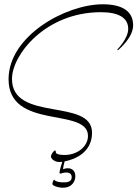

<svg xmlns="http://www.w3.org/2000/svg" viewBox="-20 -721 642 897"><path d="M258 36C261 36 266 35 271 35C265 53 258 78 258 86C258 89 260 90 262 90C267 90 274 85 289 85C306 85 315 92 315 107C315 128 295 131 279 131C259 131 247 129 236 122C233 109 220 138 227 143C240 153 262 156 273 156C320 156 332 122 332 102C332 80 319 65 297 65C286 65 279 68 275 70C275 59 278 47 282 33C329 24 410 -8 410 -101C410 -265 36 -149 36 -352C36 -466 194 -664 451 -664C534 -664 579 -638 579 -586C579 -541 530 -492 528 -490L531 -486C537 -492 602 -545 602 -603C602 -668 552 -701 460 -701C287 -701 20 -553 20 -351C20 -111 391 -222 391 -86C391 -37 342 3 282 3C259 3 251 0 244 -4C238 -8 243 -18 237 -18C232 -18 218 0 218 10C218 20 234 36 258 36Z"/></svg>

Font: Stalemate
Style: Regular
Weight: 400
Designer: Astigmatic (AOETI)
Foundry: Astigmatic (AOETI)
Version: Version 001.000